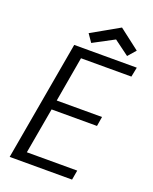

<svg xmlns="http://www.w3.org/2000/svg" viewBox="-160 -968 840 1056"><g transform="rotate(20 259.5 -440.0)"><path d="M519 -700.2 507.8 -644H212.9L167 -379.9H432.1L422.9 -324.2H157.2L109.9 -56.2H404.8L395 0H29.8L152.8 -700.2ZM367.2 -879.9 486.8 -788.1 446.8 -742.2 358.9 -807.1 236.8 -742.2 205.1 -788.1Z"/></g></svg>

Font: SVN-Poppins Light
Style: Italic
Weight: 300
Italic angle: -10°
Designer: Ninad Kale (Devanagari), Jonny Pinhorn (Latin)
Foundry: Indian Type Foundry
Version: Version 3.002 2017